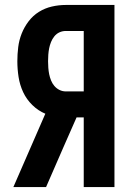

<svg xmlns="http://www.w3.org/2000/svg" viewBox="-20 -755 540 775"><path d="M34 0 163 -296Q134 -308 110.5 -331Q87 -354 73.5 -383Q60 -412 55 -444Q50 -476 50 -508Q50 -536 53.5 -564.5Q57 -593 67.5 -619.5Q78 -646 95.5 -669Q113 -692 137 -707Q161 -722 189 -728.5Q217 -735 246 -735H442V0H318V-281H289L237 -163L166 0ZM246 -386H318V-630H246Q232 -630 220 -624.5Q208 -619 199.5 -608.5Q191 -598 186 -585.5Q181 -573 178.5 -560.5Q176 -548 175 -534.5Q174 -521 174 -508Q174 -495 175 -481.5Q176 -468 178.5 -455.5Q181 -443 186 -430.5Q191 -418 199.5 -408Q208 -398 220 -392Q232 -386 246 -386Z"/></svg>

Font: Iosevka SS18 Extrabold
Style: Regular
Weight: 800
Monospace: yes
Designer: Belleve Invis
Foundry: Belleve Invis
Version: Version 25.1.1; ttfautohint (v1.8.4)